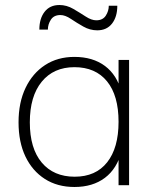

<svg xmlns="http://www.w3.org/2000/svg" viewBox="-20 -739 623 766"><path d="M277 7Q209 7 159 -25Q109 -57 81.5 -114.5Q54 -172 54 -251Q54 -330 82 -388.5Q110 -447 160 -479.5Q210 -512 277 -512Q350 -512 398.5 -476Q447 -440 465 -371L453 -362V-500H495V0H453V-144L465 -136Q447 -66 398.5 -29.5Q350 7 277 7ZM278 -34Q362 -34 407.5 -91.5Q453 -149 453 -253Q453 -358 407 -414.5Q361 -471 277 -471Q194 -471 146.5 -413Q99 -355 99 -251Q99 -147 146.5 -90.5Q194 -34 278 -34ZM137 -621Q137 -665 158 -692Q179 -719 217 -719Q246 -719 272.5 -703.5Q299 -688 322 -673Q345 -658 364 -658Q390 -658 402 -676.5Q414 -695 414 -716H448Q448 -672 427 -645Q406 -618 368 -618Q339 -618 312.5 -633Q286 -648 263 -663.5Q240 -679 221 -679Q195 -679 183 -660.5Q171 -642 171 -621Z"/></svg>

Font: Muli ExtraLight
Style: Regular
Weight: 250
Designer: Vernon Adams
Foundry: Vernon Adams
Version: Version 2.100; ttfautohint (v1.8.1.43-b0c9)